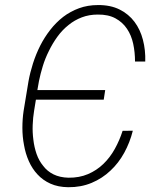

<svg xmlns="http://www.w3.org/2000/svg" viewBox="-20 -741 627 770"><path d="M512.7 -216.8 471.7 -216.3Q459.5 -178.2 440.4 -143.8Q421.4 -109.4 394.5 -83.5Q367.7 -57.6 332.8 -42.7Q297.9 -27.8 254.4 -28.3Q219.7 -29.3 194.6 -41.7Q169.4 -54.2 153.3 -75.7Q136.2 -96.2 126.7 -123.5Q117.2 -150.9 113.8 -180.7Q109.9 -210 111.1 -240Q112.3 -270 116.7 -296.4L124 -341.3H396L401.9 -379.9H129.9L136.2 -415.5Q142.1 -444.8 151.6 -475.8Q161.1 -506.8 175.8 -536.1Q190.4 -566.4 210.2 -593.8Q230 -621.1 255.4 -641.1Q278.8 -660.2 308.1 -671.4Q337.4 -682.6 372.1 -682.6Q414.1 -683.1 442.9 -667.5Q471.7 -651.9 489.3 -625.5Q506.8 -599.6 514.2 -565.4Q521.5 -531.2 521.5 -494.1H562.5Q564 -540 553.2 -581.3Q542.5 -622.6 519.5 -653.3Q496.1 -684.6 459.5 -702.9Q422.9 -721.2 372.6 -720.7Q332 -720.7 297.1 -708Q262.2 -695.3 233.4 -673.3Q204.6 -650.9 181.4 -621.1Q158.2 -591.3 141.1 -557.6Q124 -523.4 112.3 -486.8Q100.6 -450.2 94.2 -414.6L74.7 -296.4Q69.8 -263.7 69.8 -228.3Q69.8 -192.9 76.2 -159.7Q82 -125.5 95.5 -95Q108.9 -64.5 130.4 -41.5Q151.9 -18.1 182.4 -4.4Q212.9 9.3 253.4 9.8Q304.7 10.3 347.4 -7.6Q390.1 -25.4 422.9 -56.6Q455.6 -86.9 478.3 -128.4Q501 -169.9 512.7 -216.8Z"/></svg>

Font: Roboto Mono ExtraLight
Style: Italic
Weight: 250
Italic angle: -10°
Monospace: yes
Designer: Google
Version: Version 3.000